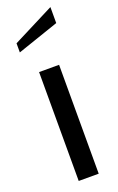

<svg xmlns="http://www.w3.org/2000/svg" viewBox="-144 -772 501 812"><g transform="rotate(-20 106.0 -366.0)"><path d="M151 0H61V-490H151ZM200 -660 13 -596V-637L200 -732Z"/></g></svg>

Font: Cabin
Style: Regular
Weight: 400
Designer: Pablo Impallari
Foundry: Pablo Impallari
Version: Version 1.007